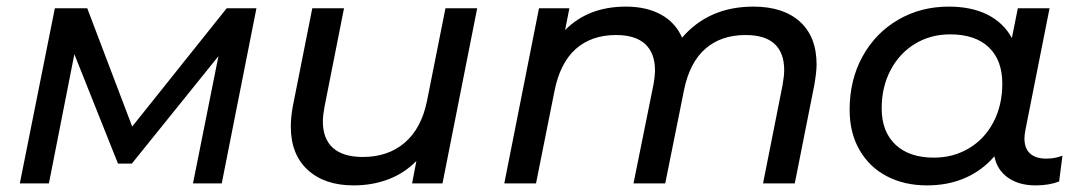

<svg xmlns="http://www.w3.org/2000/svg" viewBox="-20 -555 3279 581"><path d="M756 -530 651 0H564L641 -385L379 -60H337L205 -391L128 0H40L146 -530H244L380 -172L666 -530Z M1424 -530 1319 0H1227L1240 -68Q1204 -31 1155.5 -12.5Q1107 6 1050 6Q962 6 911 -41Q860 -88 860 -172Q860 -200 866 -233L925 -530H1021L962 -232Q957 -205 957 -187Q957 -135 987.5 -107.5Q1018 -80 1078 -80Q1154 -80 1204.5 -123Q1255 -166 1272 -249L1328 -530Z M2451 -360Q2451 -337 2444 -297L2385 0H2289L2348 -297Q2353 -325 2353 -343Q2353 -395 2324 -422Q2295 -449 2236 -449Q2162 -449 2114.5 -407.5Q2067 -366 2050 -283L1993 0H1897L1957 -297Q1962 -324 1962 -342Q1962 -394 1932.5 -421.5Q1903 -449 1844 -449Q1770 -449 1722.5 -407Q1675 -365 1658 -280L1602 0H1506L1611 -530H1703L1690 -464Q1760 -535 1874 -535Q1936 -535 1980 -511Q2024 -487 2044 -441Q2125 -535 2260 -535Q2350 -535 2400.5 -489.5Q2451 -444 2451 -360Z M3195 -84 3185 -6Q3155 6 3114 6Q3063 6 3030 -17.5Q2997 -41 2989 -82Q2952 -39 2900.5 -16.5Q2849 6 2785 6Q2717 6 2664 -21.5Q2611 -49 2581 -101Q2551 -153 2551 -223Q2551 -313 2590 -384Q2629 -455 2697.5 -495Q2766 -535 2851 -535Q2919 -535 2967.5 -511Q3016 -487 3042 -440L3060 -530H3156L3083 -162Q3080 -147 3080 -136Q3080 -106 3097 -90.5Q3114 -75 3146 -75Q3173 -75 3195 -84ZM3013 -302Q3013 -373 2972 -412Q2931 -451 2855 -451Q2796 -451 2749 -422.5Q2702 -394 2675 -343Q2648 -292 2648 -227Q2648 -157 2689.5 -117.5Q2731 -78 2806 -78Q2865 -78 2912.5 -106.5Q2960 -135 2986.5 -186Q3013 -237 3013 -302Z"/></svg>

Font: Montserrat Alternates Medium
Style: Italic
Weight: 500
Italic angle: -11.3°
Designer: Julieta Ulanovsky
Foundry: Julieta Ulanovsky
Version: Version 7.200